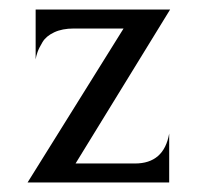

<svg xmlns="http://www.w3.org/2000/svg" viewBox="-20 -384 424 404"><path d="M139 -40H264Q325 -40 336 -103V0H38L240 -324H135Q111 -324 94 -316Q77 -308 69.5 -295.5Q62 -283 59 -274.5Q56 -266 55 -259V-364H338Z"/></svg>

Font: Bellefair
Style: Regular
Weight: 400
Designer: Nick Shinn, Liron Lavi Turkenic
Foundry: Shinntype
Version: Version 1.003;PS 001.003;hotconv 1.0.88;makeotf.lib2.5.64775